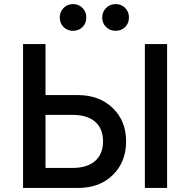

<svg xmlns="http://www.w3.org/2000/svg" viewBox="-20 -921 932 941"><path d="M93 0V-705H203V-455H362Q466 -455 532 -392Q598 -329 598 -228Q598 -127 533 -63.5Q468 0 365 0ZM203 -98H336Q407 -98 446 -132Q485 -166 485 -228Q485 -291 446 -324.5Q407 -358 336 -358H203ZM799 0H690V-705H799ZM384.5 -788.5Q366 -770 338 -770Q310 -770 291.5 -788.5Q273 -807 273 -835Q273 -863 291.5 -882Q310 -901 338 -901Q366 -901 384.5 -882Q403 -863 403 -835Q403 -807 384.5 -788.5ZM593.5 -788.5Q575 -770 547 -770Q519 -770 500 -788.5Q481 -807 481 -835Q481 -863 500 -882Q519 -901 547 -901Q575 -901 593.5 -882Q612 -863 612 -835Q612 -807 593.5 -788.5Z"/></svg>

Font: Manrope Medium
Style: Medium
Weight: 500
Designer: Mikhail Sharanda
Foundry: Mikhail Sharanda
Version: Version 4.000;hotconv 1.0.109;makeotfexe 2.5.65596